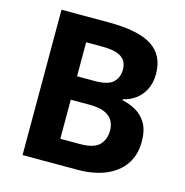

<svg xmlns="http://www.w3.org/2000/svg" viewBox="-106 -812 876 911"><g transform="rotate(15 332.5 -357.0)"><path d="M316 -714Q463 -714 530 -670.5Q597 -627 597 -536Q597 -491 580.5 -458.5Q564 -426 536.5 -406Q509 -386 476 -379V-374Q511 -367 543 -349Q575 -331 595 -297Q615 -263 615 -207Q615 -142 583 -95.5Q551 -49 492.5 -24.5Q434 0 352 0H85V-714ZM324 -428Q390 -428 415 -452Q440 -476 440 -515Q440 -556 410.5 -575.5Q381 -595 317 -595H238V-428ZM238 -313V-121H335Q403 -121 429.5 -148.5Q456 -176 456 -219Q456 -246 444.5 -267Q433 -288 405.5 -300.5Q378 -313 330 -313Z"/></g></svg>

Font: Noto Sans Lao Looped
Style: Bold
Weight: 700
Designer: Mark Frömberg, Ben Mitchell
Foundry: The Fontpad Ltd
Version: Version 1.001